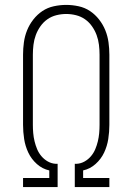

<svg xmlns="http://www.w3.org/2000/svg" viewBox="-20 -763 540 783"><path d="M74 0V-37H181V-68Q153 -74 130.5 -94Q108 -114 95.5 -140.5Q83 -167 78.5 -196Q74 -225 74 -254V-540Q74 -565 77.5 -590.5Q81 -616 90.5 -639.5Q100 -663 116 -683.5Q132 -704 153 -718Q174 -732 199.5 -737.5Q225 -743 250 -743Q275 -743 300.5 -737.5Q326 -732 347 -718Q368 -704 384 -683.5Q400 -663 409.5 -639.5Q419 -616 422.5 -590.5Q426 -565 426 -540V-254Q426 -225 421.5 -196Q417 -167 404.5 -140.5Q392 -114 369.5 -94Q347 -74 319 -68V-37H426V0H285V-95H293Q310 -96 325 -104.5Q340 -113 351 -126Q362 -139 368.5 -154.5Q375 -170 379 -186.5Q383 -203 384.5 -220Q386 -237 386 -254V-540Q386 -560 383.5 -580.5Q381 -601 374 -620Q367 -639 355 -656Q343 -673 326.5 -684.5Q310 -696 290 -701Q270 -706 250 -706Q230 -706 210 -701Q190 -696 173.5 -684.5Q157 -673 145 -656Q133 -639 126 -620Q119 -601 116.5 -580.5Q114 -560 114 -540V-254Q114 -237 115.5 -220Q117 -203 121 -186.5Q125 -170 131.5 -154.5Q138 -139 149 -126Q160 -113 175 -104.5Q190 -96 207 -95H215V0Z"/></svg>

Font: Iosevka Curly Slab Extralight
Style: Regular
Weight: 200
Monospace: yes
Designer: Belleve Invis
Foundry: Belleve Invis
Version: Version 22.1.2; ttfautohint (v1.8.4)